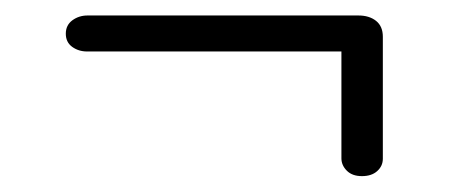

<svg xmlns="http://www.w3.org/2000/svg" viewBox="-20 -441 594 248"><path d="M65 -397.5Q65 -408.5 73.5 -414.8Q82 -421 93 -421H443Q457 -421 465.8 -414Q474.5 -407 474.5 -393.5V-236Q474.5 -226.5 467.2 -220Q460 -213.5 447.5 -213.5Q435 -213.5 428 -220.5Q421 -227.5 421 -236.5V-385L430 -374.5H92.5Q81.5 -374.5 73.2 -380.5Q65 -386.5 65 -397.5Z"/></svg>

Font: Fraunces 17pt
Style: Regular
Weight: 400
Version: Version 1.000;[b76b70a41]